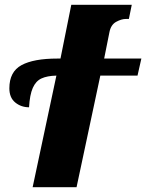

<svg xmlns="http://www.w3.org/2000/svg" viewBox="-20 -780 609 800"><path d="M215 -465Q176 -464 152.5 -453Q129 -442 116.5 -413.5Q104 -385 101 -333Q68 -333 43.5 -353Q19 -373 19 -412Q19 -481 69.5 -508.5Q120 -536 219 -536H232L277 -760H529L517 -701H504Q486 -701 464 -689Q442 -677 436 -646L414 -536H569L553 -465H398L299 0H116Z"/></svg>

Font: Noto Serif NarrowBlack
Style: Italic
Weight: 900
Width: 4
Italic angle: -12°
Designer: Monotype Design Team
Foundry: Monotype Imaging Inc.
Version: Version 1.001